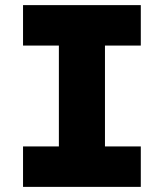

<svg xmlns="http://www.w3.org/2000/svg" viewBox="-20 -730 640 750"><path d="M70 0V-158H210V-552H70V-710H530V-552H390V-158H530V0Z"/></svg>

Font: Geist Mono UltraBlack
Style: Regular
Weight: 900
Monospace: yes
Designer: Basement.studio, Andrés Briganti, Mateo Zaragoza
Foundry: Basement.studio, Vercel, Andrés Briganti, Guido Ferreyra, Mateo Zaragoza
Version: Version 1.400; ttfautohint (v1.8.4.7-5d5b)